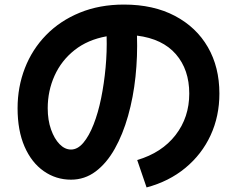

<svg xmlns="http://www.w3.org/2000/svg" viewBox="-20 -770 1040 841"><path d="M622 51 581 -69Q689 -101 749 -178.5Q809 -256 809 -360Q809 -465 750.5 -532.5Q692 -600 580 -614Q583 -524 573.5 -434Q564 -344 541 -262.5Q518 -181 482.5 -118Q447 -55 399 -19Q351 17 291 17Q225 17 171.5 -20.5Q118 -58 87.5 -128Q57 -198 57 -296Q57 -389 89 -471.5Q121 -554 182 -616.5Q243 -679 329.5 -714.5Q416 -750 523 -750Q652 -750 746 -700.5Q840 -651 890.5 -563.5Q941 -476 941 -360Q941 -261 902.5 -177.5Q864 -94 792 -34.5Q720 25 622 51ZM189 -296Q189 -244 203.5 -203Q218 -162 241 -138.5Q264 -115 291 -115Q320 -115 345 -144.5Q370 -174 390 -225Q410 -276 423 -340Q436 -404 442.5 -474Q449 -544 447 -611Q364 -596 306.5 -550.5Q249 -505 219 -438.5Q189 -372 189 -296Z"/></svg>

Font: Murecho SemiBold
Style: Regular
Weight: 600
Designer: Neil Summerour
Foundry: Positype
Version: Version 1.010; ttfautohint (v1.8.3)